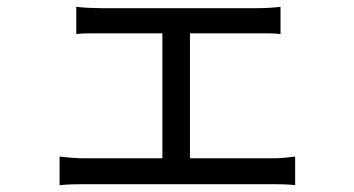

<svg xmlns="http://www.w3.org/2000/svg" viewBox="-20 -537 1040 564"><path d="M204 -517Q220 -515 240.5 -514Q261 -513 273 -513H733Q752 -513 770 -514Q788 -515 804 -517V-437Q788 -439 769 -439Q750 -439 733 -439H273Q261 -439 240.5 -439Q220 -439 204 -437ZM457 -30V-472H538V-30ZM155 -77Q173 -75 191.5 -73.5Q210 -72 227 -72H780Q798 -72 815 -73.5Q832 -75 847 -77V7Q832 5 812 4.5Q792 4 780 4H227Q211 4 192.5 4.5Q174 5 155 7Z"/></svg>

Font: Noto Sans TC
Style: Regular
Weight: 400
Designer: Ryoko NISHIZUKA  (kana, bopomofo & ideographs); Paul D. Hunt (Latin, Greek & Cyrillic); Sandoll Communications , Soo-you
Foundry: Adobe
Version: Version 2.004-H2;hotconv 1.0.118;makeotfexe 2.5.65603